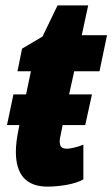

<svg xmlns="http://www.w3.org/2000/svg" viewBox="-20 -684 418 714"><path d="M39 -120Q39 -156 50 -208L52 -219H6L30 -333H77L95 -419H45L62 -503L138 -548L194 -664H308L284 -553H378L350 -419H256L237 -333H322L297 -219H213L206 -184Q202 -168 202 -159Q202 -144 208 -137.5Q214 -131 229 -131Q238 -131 255.5 -135Q273 -139 290 -146V-17Q265 -3 227.5 3.5Q190 10 157 10Q39 10 39 -120Z"/></svg>

Font: Noto Sans UI CondBlack
Style: Italic
Weight: 900
Width: 3
Italic angle: -12°
Designer: Monotype Design Team
Foundry: Monotype Imaging Inc.
Version: Version 1.001